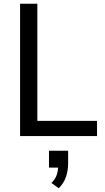

<svg xmlns="http://www.w3.org/2000/svg" viewBox="-20 -725 562 1023"><path d="M87 0V-705H179V-81H497V0ZM293 278 254 250Q275 229 282.5 206Q290 183 290 156L308 168H241V78H343V145Q343 184 331.5 217.5Q320 251 293 278Z"/></svg>

Font: Nunito Sans 10pt SemiCondensed Medium
Style: Regular
Weight: 500
Width: 4
Designer: Vernon Adams
Foundry: Vernon Adams
Version: Version 3.101;gftools[0.9.27]